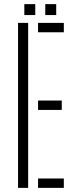

<svg xmlns="http://www.w3.org/2000/svg" viewBox="-20 -911 362 931"><path d="M67.5 0V-800H116.5V0ZM164.5 0V-45.5H289.5V0ZM164.5 -378V-423.5H279.5V-378ZM164.5 -754.5V-800H289.5V-754.5ZM199.5 -838V-891H252.5V-838ZM98 -838V-891H151V-838Z"/></svg>

Font: Big Shoulders Stencil Text ExtraLight
Style: Regular
Weight: 250
Version: Version 2.001